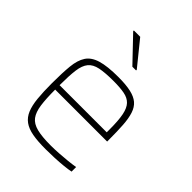

<svg xmlns="http://www.w3.org/2000/svg" viewBox="-211 -860 985 985"><g transform="rotate(45 281.0 -367.5)"><path d="M291 8Q234 8 195.5 1Q157 -6 133 -23.5Q109 -41 96.5 -71Q84 -101 79.5 -146Q75 -191 75 -254Q75 -329 80 -379.5Q85 -430 105 -460.5Q125 -491 170 -504.5Q215 -518 294 -518Q349 -518 384.5 -510Q420 -502 440.5 -484.5Q461 -467 471 -436.5Q481 -406 484 -361.5Q487 -317 487 -256V-243H110Q110 -177 116 -134Q122 -91 140 -67Q158 -43 195.5 -33.5Q233 -24 296 -24Q323 -24 354 -26Q385 -28 414.5 -31Q444 -34 467 -38V-5Q448 -1 418.5 2Q389 5 356 6.5Q323 8 291 8ZM452 -255V-296Q452 -360 444.5 -398Q437 -436 419 -455Q401 -474 369.5 -480Q338 -486 291 -486Q230 -486 193.5 -478.5Q157 -471 139 -449Q121 -427 115.5 -385.5Q110 -344 110 -275H472ZM307 -606 181 -738V-743H227L334 -611V-606Z"/></g></svg>

Font: Saira Thin
Style: Regular
Weight: 100
Designer: Hector Gatti with collaboration of the Omnibus-Type team
Foundry: Omnibus-Type
Version: Version 1.101